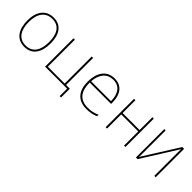

<svg xmlns="http://www.w3.org/2000/svg" viewBox="145 -1463 2525 2525"><g transform="rotate(45 1407.5 -200.0)"><path d="M282 10C429 10 497 -103 497 -266C497 -419 437 -537 286 -537C146 -537 66 -434 66 -264C66 -102 137 10 282 10ZM282 -15C154 -15 93 -114 93 -264C93 -421 162 -512 286 -512C421 -512 470 -405 470 -265C470 -115 412 -15 282 -15Z M661 0H1070V138H1096V-25H1026V-528H1000V-25H687V-528H661Z M1440 11C1500 11 1557 0 1605 -22V-50C1552 -26 1504 -14 1441 -14C1289 -14 1223 -106 1223 -267H1621V-293C1621 -429 1562 -538 1419 -538C1264 -538 1196 -413 1196 -257C1196 -102 1265 11 1440 11ZM1224 -292C1236 -437 1309 -513 1419 -513C1538 -513 1594 -423 1594 -292Z M1787 0H1813V-264H2129V0H2155V-528H2129V-289H1813V-528H1787Z M2350 0H2381L2693 -497C2692 -467 2692 -451 2692 -421V0H2718V-528H2684L2374 -34C2375 -64 2375 -81 2375 -113V-528H2350Z"/></g></svg>

Font: Noto Sans Mono SemiCondensed Thin
Style: Regular
Weight: 100
Width: 4
Designer: Monotype Design Team
Foundry: Monotype Imaging Inc.
Version: Version 2.014